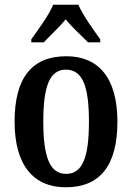

<svg xmlns="http://www.w3.org/2000/svg" viewBox="-20 -786 562 816"><path d="M113 -619V-606H166C192 -634 233 -671 259 -704C285 -671 327 -634 354 -606H406V-619C379 -657 332 -721 313 -766H206C188 -721 140 -657 113 -619ZM259 10C404 10 479 -81 479 -269C479 -457 397 -547 262 -547C117 -547 42 -457 42 -269C42 -81 125 10 259 10ZM261 -47C190 -47 164 -123 164 -269C164 -415 189 -490 260 -490C333 -490 358 -415 358 -269C358 -123 333 -47 261 -47Z"/></svg>

Font: Noto Serif Bengali Condensed SemiBold
Style: Regular
Weight: 600
Width: 3
Designer: Juan Bruce, Universal Thirst, Indian Type Foundry and the Monotype Design Team.
Foundry: Monotype Imaging Inc.
Version: Version 2.003